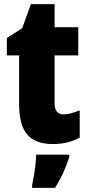

<svg xmlns="http://www.w3.org/2000/svg" viewBox="-20 -684 426 925"><path d="M287 -133Q305 -133 324 -138.5Q343 -144 364 -152V-21Q336 -6 304.5 2Q273 10 233 10Q152 10 112 -35Q72 -80 72 -182V-417H13V-501L87 -548L129 -664H243V-553H357V-417H243V-187Q243 -133 287 -133ZM314 72Q301 112 284.5 148.5Q268 185 245 221H135V207Q139 189 143.5 162Q148 135 151 108Q154 81 154 61H314Z"/></svg>

Font: Noto Sans Gujarati Condensed Black
Style: Regular
Weight: 900
Width: 3
Designer: Jelle Bosma - Monotype Design Team, Universal Thirst
Foundry: Monotype Imaging Inc.
Version: Version 2.106; ttfautohint (v1.8.4.7-5d5b)